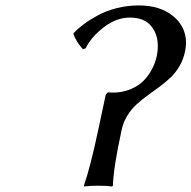

<svg xmlns="http://www.w3.org/2000/svg" viewBox="-20 -678 699 701"><path d="M366.2 -333 374 -340.8Q376.5 -340.8 382.1 -340.3Q387.7 -339.8 390.1 -339.8Q425.8 -339.8 454.8 -351.6Q483.9 -363.3 502.2 -381.3Q520.5 -399.4 533.2 -422.6Q545.9 -445.8 551 -467.5Q556.2 -489.3 556.2 -509.8Q556.2 -554.2 531 -584Q505.9 -613.8 454.1 -613.8Q404.3 -613.8 358.2 -577.9Q312 -542 293 -502L283.2 -498Q282.2 -499.5 274.9 -507.8Q267.6 -516.1 261 -527.1Q254.4 -538.1 248 -553.2L249 -557.1Q265.1 -574.2 286.1 -589.8Q307.1 -605.5 336.9 -621.8Q366.7 -638.2 405.8 -648.2Q444.8 -658.2 486.8 -658.2Q564 -658.2 611.6 -619.6Q659.2 -581.1 659.2 -521Q659.2 -508.3 655.8 -491.2Q649.9 -461.4 635.3 -436.5Q620.6 -411.6 601.8 -394Q583 -376.5 561.5 -360.6Q540 -344.7 518.3 -329.1Q496.6 -313.5 477.8 -296.1Q459 -278.8 444.3 -254.9Q429.7 -231 423.8 -202.1Q395 -71.3 392.1 0L389.2 2.9Q371.1 0 338.9 0Q305.7 0 287.1 2.9L286.1 0Q309.1 -64.5 337.9 -200.2Z"/></svg>

Font: Linear Smooth
Style: Italic
Weight: 400
Designer: Philipp H. Poll, Flanker
Foundry: Philipp H. Poll, reworked by Flanker
Version: Version 1.061 | FøM Fix